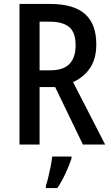

<svg xmlns="http://www.w3.org/2000/svg" viewBox="-20 -734 564 975"><path d="M233 -714Q354 -714 411.5 -663Q469 -612 469 -509Q469 -436 437.5 -389Q406 -342 351 -317L514 0H401L260 -292H181V0H79V-714ZM230 -624H181V-377H237Q302 -377 333 -409.5Q364 -442 364 -505Q364 -569 331.5 -596.5Q299 -624 230 -624ZM343 71Q332 105 312.5 147Q293 189 271 221H213V209Q219 192 225.5 165Q232 138 237.5 110Q243 82 245 61H343Z"/></svg>

Font: Noto Sans Gurmukhi Condensed Medium
Style: Regular
Weight: 500
Width: 3
Designer: Jelle Bosma - Monotype Design Team
Foundry: Monotype Imaging Inc.
Version: Version 2.004; ttfautohint (v1.8.4.7-5d5b)